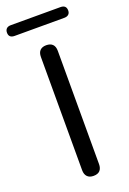

<svg xmlns="http://www.w3.org/2000/svg" viewBox="-203 -929 669 993"><g transform="rotate(-20 131.5 -432.5)"><path d="M131 7Q109 7 97 -5.5Q85 -18 85 -41V-664Q85 -688 97 -700Q109 -712 131 -712Q154 -712 166 -700Q178 -688 178 -664V-41Q178 -18 166.5 -5.5Q155 7 131 7ZM-5 -813Q-37 -813 -37 -842Q-37 -856 -29 -864Q-21 -872 -5 -872H268Q300 -872 300 -842Q300 -828 291.5 -820.5Q283 -813 268 -813Z"/></g></svg>

Font: Nunito Medium
Style: Regular
Weight: 500
Designer: Vernon Adams
Foundry: Vernon Adams
Version: Version 3.602